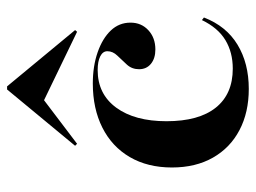

<svg xmlns="http://www.w3.org/2000/svg" viewBox="-110 -601 722 542"><g transform="rotate(-90 251.0 -330.0)"><path d="M271 11.3Q204.8 11.3 154.8 -14.9Q104.8 -41.1 77 -89.9Q49.2 -138.7 49.2 -205.6Q49.2 -274.2 78.6 -324.6Q108.1 -375 161.7 -402Q215.3 -429 286.3 -429Q335.5 -429 374.6 -415.3Q413.7 -401.6 435.9 -378.2Q458.1 -354.8 458.1 -322.6Q458.1 -291.9 436.7 -272.2Q415.3 -252.4 382.3 -252.4Q357.3 -252.4 341.9 -264.9Q326.6 -277.4 326.6 -298.4Q326.6 -318.5 339.5 -332.7Q352.4 -346.8 364.9 -359.7Q377.4 -372.6 377.4 -387.9Q377.4 -400.8 362.9 -408.1Q348.4 -415.3 324.2 -415.3Q256.5 -415.3 218.1 -362.9Q179.8 -310.5 179.8 -221Q179.8 -129.8 218.1 -81.9Q256.5 -33.9 328.2 -33.9Q374.2 -33.9 408.9 -54.8Q443.5 -75.8 465.3 -121L472.6 -115.3Q448.4 -52.4 396 -20.6Q343.5 11.3 271 11.3ZM116.1 -473.4 110.5 -479 269.4 -671H278.2L437.1 -479L432.3 -473.4L215.3 -578.2L259.7 -582.3Z"/></g></svg>

Font: Playfair 144pt SemiExpanded ExtraBold
Style: Regular
Weight: 800
Width: 6
Designer: Claus Eggers Sørensen
Foundry: Claus Eggers Sørensen
Version: Version 2.203